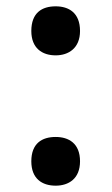

<svg xmlns="http://www.w3.org/2000/svg" viewBox="-20 -574 353 607"><path d="M156 -399C197 -399 233 -422 233 -476C233 -534 197 -554 156 -554C113 -554 79 -534 79 -476C79 -422 113 -399 156 -399ZM156 13C197 13 233 -9 233 -64C233 -121 197 -141 156 -141C113 -141 79 -121 79 -64C79 -9 113 13 156 13Z"/></svg>

Font: Noto Sans Gurmukhi SemiBold
Style: Regular
Weight: 600
Designer: Jelle Bosma - Monotype Design Team
Foundry: Monotype Imaging Inc.
Version: Version 2.004